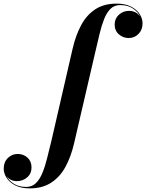

<svg xmlns="http://www.w3.org/2000/svg" viewBox="-228 -780 806 1060"><path d="M181 11.5Q164 84.5 133.8 140.5Q103.5 196.5 55 228.2Q6.5 260 -64.5 260Q-111.5 260 -143.2 243.8Q-175 227.5 -191.2 202.5Q-207.5 177.5 -207.5 151Q-207.5 114.5 -184.5 92.2Q-161.5 70 -130.5 70Q-98.5 70 -76.2 90.2Q-54 110.5 -54 144.5Q-54 178.5 -78 199.2Q-102 220 -134.5 220Q-170.5 220 -192 192.5Q-179 217 -151.5 234.5Q-124 252 -83.5 252Q-51.5 252 -30 231.2Q-8.5 210.5 6.2 174.5Q21 138.5 32.5 92Q44 45.5 56.5 -5.5L173 -511.5Q190 -585 220 -641Q250 -697 297.8 -728.5Q345.5 -760 416 -760Q463 -760 495 -743.8Q527 -727.5 543 -702.5Q559 -677.5 559 -651Q559 -615.5 536.8 -592.8Q514.5 -570 482.5 -570Q452 -570 428.5 -590.2Q405 -610.5 405 -644.5Q405 -677.5 428.5 -698.8Q452 -720 484.5 -720Q522.5 -720 545.5 -689.5Q533 -715 505 -733.5Q477 -752 435 -752Q403 -752 382 -731.2Q361 -710.5 346.8 -674.5Q332.5 -638.5 321.5 -592Q310.5 -545.5 298.5 -494.5Z"/></svg>

Font: Bodoni* 36pt
Style: Bold Italic
Weight: 700
Italic angle: -13°
Version: Version 2.3